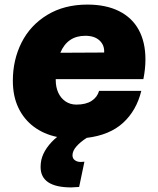

<svg xmlns="http://www.w3.org/2000/svg" viewBox="-20 -592 690 837"><path d="M291 225Q157 225 157 136Q157 121 160 106Q166 79 184 53Q202 27 229 5Q171 -7 127.5 -39.5Q84 -72 60 -122.5Q36 -173 36 -240Q36 -331 74 -406.5Q112 -482 186 -527Q260 -572 361 -572Q442 -572 499 -543.5Q556 -515 585 -461.5Q614 -408 614 -333Q614 -292 605 -247H223V-243Q223 -212 234 -188Q245 -164 265.5 -150Q286 -136 313 -136Q354 -136 379 -152Q404 -168 412 -196H596Q575 -110 516.5 -56.5Q458 -3 358 9Q330 27 313 46.5Q296 66 296 85Q296 99 306.5 106.5Q317 114 331 114Q341 114 348 113L325 223Q301 225 291 225ZM434 -363Q436 -395 414 -415.5Q392 -436 352 -436Q274 -436 243 -362Z"/></svg>

Font: Azeret Mono ExtraBold
Style: Italic
Weight: 800
Italic angle: -12°
Designer: Martin Vácha
Foundry: Displaay
Version: Version 1.000; Glyphs 3.0.3, build 3074